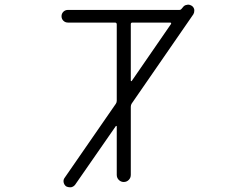

<svg xmlns="http://www.w3.org/2000/svg" viewBox="-20 -795 1040 815"><path d="M535.2 -453.1Q535.2 -451.2 536.6 -450.7Q538.1 -450.2 539.1 -451.2L706.1 -693.4Q707 -695.3 706.1 -697.3Q705.1 -699.2 702.1 -699.2H542Q535.2 -699.2 535.2 -692.4ZM742.2 -752.9Q747.1 -752.9 750 -756.8L755.9 -763.7Q762.7 -773.4 773.4 -774.4Q775.4 -775.4 778.3 -775.4Q786.1 -775.4 793.9 -770.5Q802.7 -764.6 804.7 -753.9Q804.7 -751 804.7 -749Q804.7 -741.2 800.8 -734.4L539.1 -355.5Q535.2 -349.6 535.2 -341.8V-52.7Q535.2 -40 526.4 -31.2Q517.6 -22.5 505.4 -22.5Q493.2 -22.5 484.4 -31.2Q475.6 -40 475.6 -52.7V-257.8Q475.6 -259.8 474.1 -260.3Q472.7 -260.7 471.7 -259.8L298.8 -10.7Q292 -2 281.2 0Q278.3 0 276.4 0Q268.6 0 260.7 -3.9Q252 -10.7 250 -21.5Q248 -32.2 254.9 -41L471.7 -354.5Q475.6 -360.4 475.6 -367.2V-691.4Q475.6 -699.2 467.8 -699.2H268.6Q256.8 -699.2 249 -707Q241.2 -714.8 241.2 -726.1Q241.2 -737.3 249 -745.1Q256.8 -752.9 268.6 -752.9Z"/></svg>

Font: Rounded-X Mgen+ 1m light
Style: Regular
Weight: 200
Designer: [Source Han Sans]
Ryoko NISHIZUKA  (kana & ideographs); Paul D. Hunt (Latin, Greek & Cyrillic); Wenlong ZHANG  (bopomofo
Version: Version 1.059.20150602